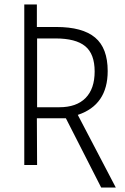

<svg xmlns="http://www.w3.org/2000/svg" viewBox="-20 -734 554 854"><path d="M273 -208H144L145 0H88V-714H144V-614H230Q347 -614 403 -567Q459 -520 459 -418Q459 -267 326 -223L495 100H430ZM244 -257Q320 -257 360.5 -298Q401 -339 401 -416Q401 -494 359 -528.5Q317 -563 227 -563H145V-257Z"/></svg>

Font: Noto Sans UI NarrowLight
Style: Regular
Weight: 300
Width: 4
Designer: Monotype Design Team
Foundry: Monotype Imaging Inc.
Version: Version 1.001